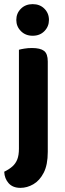

<svg xmlns="http://www.w3.org/2000/svg" viewBox="-23 -713 315 928"><path d="M-2.6 117Q21.4 105.3 37.1 91.3Q52.8 77.3 60.6 57.2Q68.5 37 68.5 5.6V-256.1H207.9V21.2Q207.9 83.9 188.2 122Q168.5 160.1 138.2 177.5Q108 195 75.8 195Q38.9 195 18.8 172.6Q-1.2 150.2 -2.6 117ZM55.8 -616.6Q55.8 -648.8 78.1 -670.9Q100.3 -693 134.9 -693Q169.8 -693 191.7 -670.9Q213.6 -648.8 213.6 -616.6Q213.6 -585 191.7 -562.6Q169.8 -540.2 134.9 -540.2Q100.3 -540.2 78.1 -562.6Q55.8 -585 55.8 -616.6ZM207.9 -188.3 68.5 -192V-472.5Q77.4 -475.2 94.5 -478Q111.6 -480.9 131.6 -480.9Q171.7 -480.9 189.8 -467.1Q207.9 -453.3 207.9 -415.5Z"/></svg>

Font: Baloo Tamma 2
Style: Regular
Weight: 400
Designer: Divya Kowshik, Shuchita Grover and Ek Type
Foundry: Ek Type
Version: Version 1.700